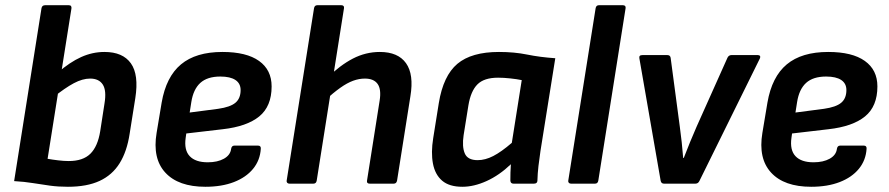

<svg xmlns="http://www.w3.org/2000/svg" viewBox="-20 -703 3402 735"><path d="M239.8 12Q203.4 12 171.4 7.7Q139.5 3.3 106.8 -2Q74.1 -7.4 34.1 -9.7L138.8 -671.3Q140.8 -683 152.5 -683H243.4Q255.4 -683 253.4 -670L162.2 -95.1Q180.8 -91.8 202.7 -89.2Q224.6 -86.5 243.2 -86.5Q297.6 -86.5 326 -114.5Q354.3 -142.6 363.6 -200.7L380 -306.6Q388.3 -356.4 373.5 -379.3Q358.7 -402.2 325.1 -402.2Q295.9 -402.2 262.5 -384.4Q229.2 -366.7 182.4 -329.2L201.1 -424.8Q247.4 -465.1 290.7 -484.6Q334 -504.1 380 -504.1Q450 -504.1 481 -460.6Q512 -417.1 498 -327.5L476.3 -191Q466 -123 437.9 -78Q409.9 -33 361.4 -10.5Q312.9 12 239.8 12Z M766.4 12Q662.9 12 613 -42.1Q563.1 -96.1 579.5 -194.3L598.8 -310Q615.8 -409 672.9 -456.6Q730 -504.1 831.4 -504.1Q923.6 -504.1 971.7 -469.7Q1019.8 -435.4 1019.8 -372.1Q1019.8 -296 972.4 -257.3Q925.1 -218.7 832.5 -208.3L693.1 -192L690.8 -175.5Q684.1 -128.6 706.2 -105.2Q728.3 -81.7 775.4 -81.7Q812.7 -81.7 837.3 -95.5Q861.9 -109.3 864.8 -133.2Q866.8 -145.6 877.2 -145.6H967.7Q979.1 -145.6 978.4 -133.9Q975.7 -89.4 948.8 -56.7Q922 -24 875.4 -6Q828.9 12 766.4 12ZM706.1 -272.2 815.4 -286.5Q861.6 -293.1 881.3 -309.7Q901.1 -326.3 901.1 -358.2Q901.1 -383.5 881.4 -396.7Q861.6 -410 823.4 -410Q773.6 -410 746.8 -385.6Q720.1 -361.2 712.4 -312.3Z M1087.5 0Q1082.5 0 1079.5 -3.3Q1076.4 -6.7 1077.4 -11.7L1182.1 -671.3Q1184.1 -683 1194.5 -683H1286.7Q1292.4 -683 1295.1 -680Q1297.8 -677 1296.8 -671.3L1192.4 -11.7Q1190.4 0 1180.1 0ZM1395 0Q1383 0 1385 -11.7L1433.3 -317.8Q1440.2 -361 1425.6 -381.6Q1411 -402.2 1376.8 -402.2Q1354.6 -402.2 1331.8 -393.9Q1309 -385.6 1282.8 -367Q1256.6 -348.4 1222.7 -317.9L1232 -404.4Q1282 -453.4 1331 -478.8Q1380 -504.1 1434 -504.1Q1503.7 -504.1 1534.3 -461.1Q1565 -418.1 1551 -334.1L1500 -11.7Q1497.6 0 1487.6 0Z M1750.1 12Q1699.8 12 1672.6 -11.3Q1645.4 -34.6 1637.4 -76.7Q1629.4 -118.9 1638.4 -174.5L1659.8 -308.3Q1676.8 -413 1730.8 -458.6Q1784.9 -504.1 1890 -504.1Q1949.1 -504.1 1998.1 -494.1Q2047 -484.1 2105.7 -480.1L2049 -125.1Q2044.6 -96 2041.3 -67.5Q2038 -39 2037.3 -11.7Q2037 0 2024.3 0H1945.4Q1934.4 0 1933.7 -11.7Q1933.4 -26.3 1934.1 -42.3Q1934.7 -58.3 1935.7 -74.3Q1891.4 -32 1842.9 -10Q1794.4 12 1750.1 12ZM1808.3 -89.9Q1837.5 -89.9 1868.2 -105.7Q1898.9 -121.4 1939.3 -156.2L1977.3 -396.3Q1957.7 -400.3 1933 -402.9Q1908.2 -405.6 1886.9 -405.6Q1832.9 -405.6 1807.5 -379.8Q1782.1 -354.1 1773.1 -299.6L1754.8 -185.5Q1748.2 -141.6 1759.2 -115.8Q1770.1 -89.9 1808.3 -89.9Z M2165.5 0Q2160.5 0 2157.5 -3.3Q2154.4 -6.7 2155.4 -11.7L2260.1 -671.3Q2262.1 -683 2272.5 -683H2364.7Q2370.4 -683 2373.1 -680Q2375.8 -677 2374.8 -671.3L2270.4 -11.7Q2268.4 0 2258.1 0Z M2521.5 0Q2511.8 0 2509.2 -10.4L2427.6 -479.7Q2425.2 -492.1 2438.9 -492.1H2534.9Q2545.6 -492.1 2547.3 -481.7L2582.4 -217.9Q2586.3 -188.2 2589.7 -158.5Q2593 -128.8 2595.3 -98.4H2597.6Q2609.3 -129.1 2621.4 -158.5Q2633.6 -187.9 2646.6 -217.9L2764.7 -481.7Q2766.7 -486.4 2770.6 -489.2Q2774.4 -492.1 2779.4 -492.1H2881.4Q2887.1 -492.1 2889.3 -488.6Q2891.5 -485.1 2889.1 -479.7L2657.5 -10.4Q2652.5 0 2642.5 0Z M3085.4 12Q2981.9 12 2932 -42.1Q2882.1 -96.1 2898.5 -194.3L2917.8 -310Q2934.8 -409 2991.9 -456.6Q3049 -504.1 3150.4 -504.1Q3242.6 -504.1 3290.7 -469.7Q3338.8 -435.4 3338.8 -372.1Q3338.8 -296 3291.4 -257.3Q3244.1 -218.7 3151.5 -208.3L3012.1 -192L3009.8 -175.5Q3003.1 -128.6 3025.2 -105.2Q3047.3 -81.7 3094.4 -81.7Q3131.7 -81.7 3156.3 -95.5Q3180.9 -109.3 3183.8 -133.2Q3185.8 -145.6 3196.2 -145.6H3286.7Q3298.1 -145.6 3297.4 -133.9Q3294.7 -89.4 3267.8 -56.7Q3241 -24 3194.4 -6Q3147.9 12 3085.4 12ZM3025.1 -272.2 3134.4 -286.5Q3180.6 -293.1 3200.3 -309.7Q3220.1 -326.3 3220.1 -358.2Q3220.1 -383.5 3200.4 -396.7Q3180.6 -410 3142.4 -410Q3092.6 -410 3065.8 -385.6Q3039.1 -361.2 3031.4 -312.3Z"/></svg>

Font: Sofia Sans Hairline
Style: Italic
Weight: 1
Italic angle: -9°
Designer: Botio Nikoltchev, Ani Petrova
Foundry: lettersoup
Version: Version 4.102